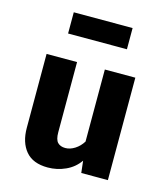

<svg xmlns="http://www.w3.org/2000/svg" viewBox="-118 -877 851 986"><g transform="rotate(15 307.5 -384.5)"><path d="M233.8 -544.6V-171.8Q233.8 -132.3 248.5 -117.4Q263.1 -102.6 289.2 -102.6Q314.4 -102.6 339.5 -118.5Q364.6 -134.4 381.5 -161.5V-544.6H543.6V0H402.1L394.9 -63.6Q367.2 -23.6 322.1 -3.1Q276.9 17.4 227.7 17.4Q148.7 17.4 110.3 -28.5Q71.8 -74.4 71.8 -151.8V-544.6ZM464.1 -674.4H151.3V-787.2H464.1Z"/></g></svg>

Font: FiraCode Nerd Font Mono
Style: Bold
Weight: 700
Monospace: yes
Designer: Carrois Corporate, Edenspiekermann AG, Nikita Prokopov
Foundry: Carrois Corporate, Edenspiekermann AG, Nikita Prokopov
Version: Version 6.002;Nerd Fonts 3.3.0